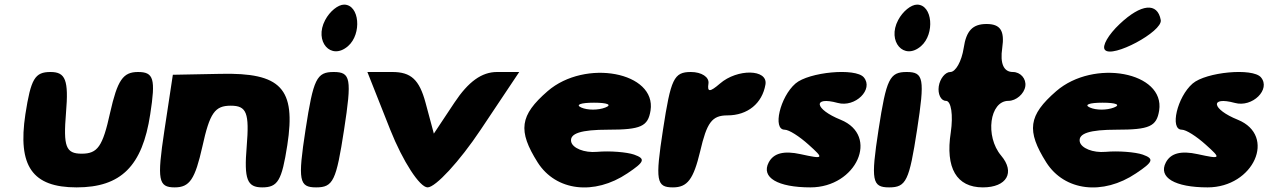

<svg xmlns="http://www.w3.org/2000/svg" viewBox="-20 -862 5496 832"><path d="M90 -367C56 -142 120 -50 312 -50C504 -50 597 -142 631 -367C655 -521 646 -550 578 -550C513 -550 489 -515 457 -373C425 -227 403 -196 334 -196C265 -196 254 -227 266 -373C278 -515 264 -550 199 -550C131 -550 114 -521 90 -367Z M692 -294C660 -82 666 -50 737 -50C802 -50 825 -85 857 -227C889 -373 911 -404 980 -404C1049 -404 1061 -373 1049 -227C1037 -85 1051 -50 1116 -50C1184 -50 1201 -79 1225 -233C1263 -479 1198 -548 935 -542L729 -538Z M1304 -300C1270 -79 1276 -50 1350 -50C1424 -50 1437 -79 1471 -300C1505 -521 1500 -550 1426 -550C1352 -550 1338 -521 1304 -300ZM1389 -775C1340 -683 1414 -598 1488 -662C1549 -715 1538 -842 1471 -842C1445 -842 1409 -813 1389 -775Z M1671 -300C1726 -162 1799 -50 1833 -50C1867 -50 1971 -162 2063 -300L2230 -550H2134C2068 -550 2010 -509 1949 -417L1860 -283L1824 -417C1797 -517 1761 -550 1680 -550H1572Z M2353 -467C2232 -362 2223 -296 2310 -158C2389 -34 2555 -14 2699 -111C2774 -161 2778 -174 2728 -192C2696 -203 2622 -209 2567 -204C2512 -199 2461 -220 2455 -248C2448 -284 2498 -300 2615 -300C2757 -300 2788 -314 2799 -383C2825 -550 2516 -608 2353 -467ZM2603 -396C2572 -384 2526 -384 2499 -396C2472 -408 2496 -417 2554 -417C2612 -417 2634 -408 2603 -396Z M2853 -300C2819 -79 2824 -50 2896 -50C2959 -50 2985 -85 3014 -206C3043 -331 3065 -362 3132 -362C3220 -362 3283 -414 3297 -496C3308 -563 3175 -565 3100 -500C3056 -462 3044 -462 3050 -500C3054 -528 3020 -550 2974 -550C2900 -550 2887 -521 2853 -300Z M3427 -500C3360 -442 3327 -300 3380 -300C3399 -300 3444 -271 3484 -235C3552 -174 3550 -172 3449 -194C3376 -210 3332 -198 3311 -158C3277 -93 3350 -50 3492 -50C3692 -50 3792 -274 3623 -343C3509 -389 3500 -446 3610 -416C3686 -395 3767 -475 3723 -527C3687 -569 3485 -550 3427 -500Z M3787 -300C3753 -79 3759 -50 3833 -50C3907 -50 3920 -79 3954 -300C3988 -521 3983 -550 3909 -550C3835 -550 3821 -521 3787 -300ZM3872 -775C3823 -683 3897 -598 3971 -662C4032 -715 4021 -842 3954 -842C3928 -842 3892 -813 3872 -775Z M4156 -654C4147 -596 4121 -550 4098 -550C4076 -550 4053 -521 4048 -488C4043 -455 4057 -425 4079 -425C4102 -425 4111 -363 4100 -288C4076 -134 4125 -50 4239 -50C4343 -50 4380 -115 4318 -188C4248 -271 4268 -425 4350 -425C4383 -425 4418 -455 4423 -488C4428 -521 4402 -550 4369 -550C4329 -550 4313 -587 4323 -654C4334 -729 4315 -758 4255 -758C4195 -758 4167 -729 4156 -654Z M4557 -467C4436 -362 4427 -296 4514 -158C4593 -34 4759 -14 4903 -111C4978 -161 4982 -174 4932 -192C4900 -203 4826 -209 4771 -204C4716 -199 4665 -220 4659 -248C4652 -284 4702 -300 4819 -300C4961 -300 4992 -314 5003 -383C5029 -550 4720 -608 4557 -467ZM4807 -396C4776 -384 4730 -384 4703 -396C4676 -408 4700 -417 4758 -417C4816 -417 4838 -408 4807 -396ZM4832 -758C4783 -712 4754 -662 4768 -646C4799 -608 5018 -725 5010 -775C4996 -853 4925 -846 4832 -758Z M5148 -500C5081 -442 5048 -300 5101 -300C5120 -300 5165 -271 5205 -235C5273 -174 5271 -172 5170 -194C5097 -210 5053 -198 5032 -158C4998 -93 5071 -50 5213 -50C5413 -50 5513 -274 5344 -343C5230 -389 5221 -446 5331 -416C5407 -395 5488 -475 5444 -527C5408 -569 5206 -550 5148 -500Z"/></svg>

Font: Hussar Skorodowane
Style: Ky
Weight: 700
Foundry: Cannot Into Space Fonts
Version: Version 0.892